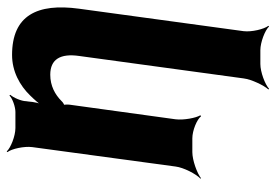

<svg xmlns="http://www.w3.org/2000/svg" viewBox="-145 -449 823 573"><g transform="rotate(-90 266.5 -162.5)"><path d="M330 -424C376 -424 394 -394 386 -338L319 153C316 177 298 214 286 227L288 229C301 217 338 203 362 203H403C427 203 463 217 474 229L476 227C466 214 457 177 460 153L527 -338C544 -463 507 -538 389 -538C340 -538 298 -515 268 -484C257 -473 242 -456 235 -445L239 -443C245 -454 249 -474 250 -489L251 -496C251 -510 262 -535 270 -543L268 -546C260 -537 234 -528 219 -528H171C147 -528 112 -542 101 -554L99 -552C109 -539 117 -502 114 -478L56 -50C53 -26 34 11 20 24L21 26C36 14 75 0 99 0H140C164 0 197 14 206 26L209 24C201 11 194 -26 197 -50L240 -362C241 -366 242 -383 239 -385L236 -382C238 -380 249 -387 251 -390C271 -410 297 -424 330 -424Z"/></g></svg>

Font: Asimov
Style: EdgeNarIt
Weight: 500
Designer: Google
Version: Version 2.000980: 2014